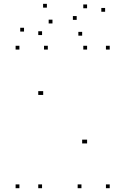

<svg xmlns="http://www.w3.org/2000/svg" viewBox="-20 -981 660 1011"><path d="M201.4 10V-10H181.4V10ZM201.4 -481.1V-501.1H181.4V-481.1ZM207.4 -481.1V-501.1H187.4V-481.1ZM408.9 10V-10H388.9V10ZM557.8 10V-10H537.8V10ZM557.8 -720V-740H537.8V-720ZM438.6 -720V-740H418.6V-720ZM438.6 -225.7V-245.7H418.6V-225.7ZM432.6 -225.7V-245.7H412.6V-225.7ZM231.8 -720V-740H211.8V-720ZM82.2 -720V-740H62.2V-720ZM82.2 10V-10H62.2V10ZM106.5 -814.8V-834.8H86.5V-814.8ZM201.5 -796.4V-816.4H181.5V-796.4ZM256.3 -857.5V-877.5H236.3V-857.5ZM412.6 -793.2V-813.2H392.6V-793.2ZM533.5 -919.1V-939.1H513.5V-919.1ZM438.5 -937.5V-957.5H418.5V-937.5ZM383.8 -876.4V-896.4H363.8V-876.4ZM226.9 -940.8V-960.8H206.9V-940.8Z"/></svg>

Font: Monaspace Argon Dots Var
Style: Regular
Weight: 400
Designer: Riley Cran and the Lettermatic Team
Version: Version 1.100 (Monaspace Argon Dots)